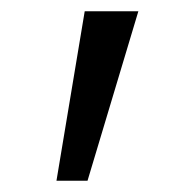

<svg xmlns="http://www.w3.org/2000/svg" viewBox="-20 -720 325 340"><path d="M130 -700H225L135 -400H80Z"/></svg>

Font: Jost*
Style: Regular
Weight: 400
Version: Version 3.7